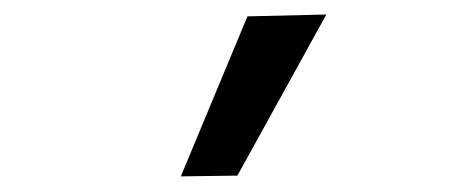

<svg xmlns="http://www.w3.org/2000/svg" viewBox="-20 -810 640 258"><path d="M223 -573Q267.5 -679.5 312.5 -788L418.5 -790.5Q388 -735 358.2 -681.2Q328.5 -627.5 299 -574Z"/></svg>

Font: Commissioner Medium
Style: Regular
Weight: 500
Designer: Kostas Bartsokas
Foundry: Kostas Bartsokas
Version: Version 1.000; ttfautohint (v1.8.3)